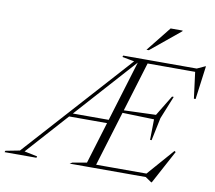

<svg xmlns="http://www.w3.org/2000/svg" viewBox="-184 -1031 1311 1170"><g transform="rotate(10 472.0 -446.0)"><path d="M32 -25.5 112.5 -9 110 0H-87L-84 -9L3.5 -26L594 -682L519.5 -696L522.5 -705H684L469 0H315.5L330.5 -9L418.5 -24.5L622 -693L627.5 -689.5ZM824 25.5 786.5 0H422L429 -21.5H827L780 -13.5L931.5 -187L939.5 -181.5L828 25.5ZM252 -282.5 259 -304H526L519.5 -282.5ZM773 -227.5 775 -355 549 -361.5 554 -376 782 -384 859 -510.5H869.5L812 -368.5L782.5 -227.5ZM992.5 -521 970.5 -691.5 1004.5 -683.5H645.5L652.5 -705H977.5L1027.5 -728H1030.5L1003 -521ZM656 -764.5 778.5 -918H853L852 -913.5L670.5 -764.5Z"/></g></svg>

Font: Newsreader 60pt Light
Style: Italic
Weight: 300
Italic angle: -17°
Designer: Hugues Gentile
Foundry: Production Type
Version: Version 1.003